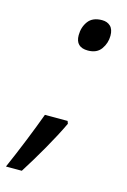

<svg xmlns="http://www.w3.org/2000/svg" viewBox="-156 -602 519 784"><g transform="rotate(15 103.5 -210.5)"><path d="M151 -415Q99 -415 99 -466Q99 -500 117.5 -525Q136 -550 176 -550Q198 -550 211.5 -537Q225 -524 225 -497Q225 -466 207 -440.5Q189 -415 151 -415ZM-49 129Q-23 70 4 3Q31 -64 50 -116H146L150 -105Q125 -52 89 11Q53 74 18 129Z"/></g></svg>

Font: Noto Sans IKEA
Style: Italic
Weight: 400
Italic angle: -12°
Designer: Monotype Design Team
Foundry: Monotype Imaging Inc.
Version: Version 2.001